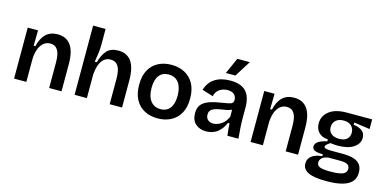

<svg xmlns="http://www.w3.org/2000/svg" viewBox="-84 -1242 3813 1903"><g transform="rotate(15 1822.0 -290.5)"><path d="M71 0V-523H177L174 -365H192Q231 -536 376 -536Q465 -536 511.5 -473Q558 -410 558 -277V0H431V-264Q431 -349 405.5 -389Q380 -429 330 -429Q288 -429 258.5 -402.5Q229 -376 214 -332.5Q199 -289 197 -239V0Z M692 0V-710H820V-547Q820 -505 814 -460Q808 -415 800 -369H821Q842 -448 882 -492Q922 -536 998 -536Q1179 -536 1179 -280V0H1052V-261Q1052 -348 1026.5 -389Q1001 -430 949 -430Q907 -430 879 -405Q851 -380 836.5 -338Q822 -296 818 -243V0Z M1546 13Q1468 13 1409 -18.5Q1350 -50 1317 -111.5Q1284 -173 1284 -263Q1284 -355 1318 -415.5Q1352 -476 1411 -506Q1470 -536 1545 -536Q1621 -536 1680.5 -505Q1740 -474 1774 -412.5Q1808 -351 1808 -260Q1808 -168 1773.5 -107.5Q1739 -47 1679.5 -17Q1620 13 1546 13ZM1550 -83Q1613 -83 1647 -127.5Q1681 -172 1681 -254Q1681 -339 1645.5 -387.5Q1610 -436 1542 -436Q1480 -436 1445.5 -392.5Q1411 -349 1411 -265Q1411 -177 1448 -130Q1485 -83 1550 -83Z M2042 13Q1977 13 1934.5 -24.5Q1892 -62 1892 -135Q1892 -191 1919.5 -223.5Q1947 -256 2002 -274.5Q2057 -293 2140 -305Q2190 -312 2213.5 -321Q2237 -330 2237 -362Q2237 -393 2215 -415.5Q2193 -438 2145 -438Q2102 -438 2065.5 -414.5Q2029 -391 2018 -341L1905 -376Q1927 -454 1989.5 -495Q2052 -536 2149 -536Q2258 -536 2309.5 -482Q2361 -428 2361 -312V-214Q2361 -163 2364.5 -107Q2368 -51 2373 0H2260Q2252 -54 2249 -124H2232Q2210 -67 2162.5 -27Q2115 13 2042 13ZM2092 -80Q2131 -80 2173 -107Q2215 -134 2239 -190L2238 -261Q2214 -250 2184.5 -244.5Q2155 -239 2125 -234.5Q2095 -230 2070 -221.5Q2045 -213 2030 -197Q2015 -181 2015 -152Q2015 -118 2036.5 -99Q2058 -80 2092 -80ZM2182 -597H2084L2158 -762H2286Z M2498 0V-523H2604L2601 -365H2619Q2658 -536 2803 -536Q2892 -536 2938.5 -473Q2985 -410 2985 -277V0H2858V-264Q2858 -349 2832.5 -389Q2807 -429 2757 -429Q2715 -429 2685.5 -402.5Q2656 -376 2641 -332.5Q2626 -289 2624 -239V0Z M3322 181Q3194 181 3135.5 152Q3077 123 3077 64Q3077 18 3113 -11.5Q3149 -41 3221 -48V-68Q3167 -67 3139 -79Q3111 -91 3111 -119Q3111 -147 3139 -168Q3167 -189 3231 -203V-223Q3170 -226 3136 -261.5Q3102 -297 3102 -354Q3102 -429 3164 -478.5Q3226 -528 3345 -528H3604V-429L3441 -452V-430Q3502 -420 3531.5 -395.5Q3561 -371 3561 -327Q3561 -265 3502.5 -226.5Q3444 -188 3340 -188Q3327 -188 3312 -189Q3297 -190 3265 -194Q3243 -179 3230.5 -167.5Q3218 -156 3218 -146Q3218 -133 3240 -128Q3262 -123 3285 -123H3424Q3444 -123 3475.5 -119.5Q3507 -116 3538.5 -103.5Q3570 -91 3591.5 -62.5Q3613 -34 3613 17Q3613 102 3540 141.5Q3467 181 3322 181ZM3336 -257Q3389 -257 3416 -281.5Q3443 -306 3443 -346Q3443 -389 3415.5 -416.5Q3388 -444 3335 -444Q3283 -444 3254.5 -417Q3226 -390 3226 -348Q3226 -308 3254 -282.5Q3282 -257 3336 -257ZM3334 79Q3427 79 3464.5 62.5Q3502 46 3502 10Q3502 -20 3484.5 -32.5Q3467 -45 3444.5 -47.5Q3422 -50 3408 -50H3285Q3237 -43 3217.5 -23Q3198 -3 3198 22Q3198 57 3233.5 68Q3269 79 3334 79Z"/></g></svg>

Font: Bricolage Grotesque 12pt SemiBold
Style: Regular
Weight: 600
Designer: Mathieu Triay
Foundry: Atelier Triay
Version: Version 1.001; ttfautohint (v1.8.4.7-5d5b);gftools[0.9.33.de